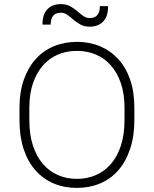

<svg xmlns="http://www.w3.org/2000/svg" viewBox="-20 -910 750 936"><path d="M355 6Q293 6 242 -15.5Q191 -37 153.5 -79Q116 -121 95.5 -182.5Q75 -244 75 -325V-385Q75 -461 96 -521Q117 -581 154 -622Q191 -663 242.5 -684.5Q294 -706 355 -706Q416 -706 467.5 -684.5Q519 -663 556.5 -622Q594 -581 614.5 -521.5Q635 -462 635 -385V-325Q635 -245 614 -183Q593 -121 556 -79Q519 -37 467.5 -15.5Q416 6 355 6ZM355 -38Q405 -38 447.5 -56.5Q490 -75 521 -111Q552 -147 569.5 -200.5Q587 -254 587 -325V-385Q587 -452 569.5 -503.5Q552 -555 521 -590.5Q490 -626 447.5 -644Q405 -662 355 -662Q305 -662 262.5 -644Q220 -626 189 -590.5Q158 -555 140.5 -503.5Q123 -452 123 -385V-325Q123 -254 140.5 -200.5Q158 -147 189 -111Q220 -75 262.5 -56.5Q305 -38 355 -38ZM417 -780Q391 -780 372 -790.5Q353 -801 338 -814Q323 -827 308.5 -837.5Q294 -848 277 -848Q227 -848 227 -790H187Q187 -840 211 -865Q235 -890 277 -890Q303 -890 322 -879.5Q341 -869 356 -856Q371 -843 385.5 -832.5Q400 -822 417 -822Q467 -822 467 -880H507Q507 -830 483 -805Q459 -780 417 -780Z"/></svg>

Font: PT Root UI Light
Style: Regular
Weight: 300
Designer: Vitaly Kuzmin
Foundry: ParaType Ltd.
Version: Version 2.000G